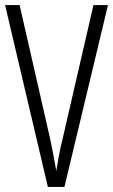

<svg xmlns="http://www.w3.org/2000/svg" viewBox="-20 -734 444 754"><path d="M404 -714 233 0H168L0 -714H57L178 -184Q184 -154 190 -123.5Q196 -93 201 -63Q206 -93 211.5 -123.5Q217 -154 225 -185L347 -714Z"/></svg>

Font: Noto Sans Khmer ExtraCondensed Light
Style: Regular
Weight: 300
Width: 2
Designer: Danh Hong and the Monotype Design Team
Foundry: Monotype Imaging Inc.
Version: Version 2.004; ttfautohint (v1.8.4.7-5d5b)